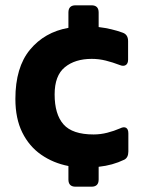

<svg xmlns="http://www.w3.org/2000/svg" viewBox="-20 -704 542 724"><path d="M265 0Q238 0 238 -27V-78Q181 -89 135.5 -120.5Q90 -152 64 -204.5Q38 -257 38 -331Q38 -450 93 -516.5Q148 -583 238 -599V-657Q238 -684 265 -684H325Q352 -684 352 -657V-602Q401 -596 442 -581Q463 -574 463 -549V-479Q463 -464 454 -458.5Q445 -453 431 -459Q405 -469 379 -475.5Q353 -482 326 -482Q263 -482 224.5 -450.5Q186 -419 186 -348Q186 -273 219.5 -235Q253 -197 333 -197Q359 -197 384.5 -203.5Q410 -210 433 -220Q447 -227 455.5 -222Q464 -217 464 -201V-133Q464 -110 449 -102Q426 -91 402.5 -84.5Q379 -78 352 -75V-27Q352 0 325 0Z"/></svg>

Font: Pitagon Sans
Style: Bold
Weight: 700
Designer: Travis Tran
Foundry: Pitagon
Version: Version 1.001; ttfautohint (v1.8.4.7-5d5b);gftools[0.9.26]